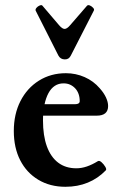

<svg xmlns="http://www.w3.org/2000/svg" viewBox="-20 -706 462 737"><path d="M231 11Q172 11 127 -16Q82 -43 57.5 -91Q33 -139 33 -203Q33 -268 58.5 -318Q84 -368 129.5 -396.5Q175 -425 233 -425Q271 -425 305 -410Q339 -395 363 -367Q379 -349 387 -331.5Q395 -314 395 -299Q395 -262 351 -262H110V-306H268Q286 -306 286 -318Q286 -333 281.5 -345.5Q277 -358 268.5 -367Q260 -376 249 -381Q238 -386 224 -386Q205 -386 190.5 -376.5Q176 -367 166 -348.5Q156 -330 150.5 -303.5Q145 -277 145 -244Q145 -185 160 -144Q175 -103 203.5 -81.5Q232 -60 273 -60Q293 -60 313.5 -67Q334 -74 355 -87Q361 -91 369.5 -83.5Q378 -76 384 -66Q390 -56 386 -52Q356 -21 317 -5Q278 11 231 11ZM229 -478Q212 -478 204 -493L117 -665Q115 -670 120 -676Q125 -682 132.5 -685Q140 -688 143 -684L207 -609Q219 -595 228 -595Q237 -595 249 -609L314 -684Q318 -688 325 -685Q332 -682 337.5 -676Q343 -670 340 -665L252 -493Q248 -485 242.5 -481.5Q237 -478 229 -478Z"/></svg>

Font: Junicode VF
Style: Regular
Weight: 400
Designer: Peter S. Baker
Version: Version 2.213